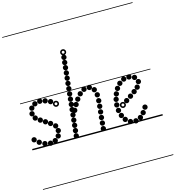

<svg xmlns="http://www.w3.org/2000/svg" viewBox="-235 -1521 1991 2176"><g transform="rotate(-15 760.0 -433.0)"><path d="M336.1 -450.5Q323.5 -450.5 314.8 -459.2Q306 -467.9 306 -480.4Q306 -493 314.7 -501.8Q323.4 -510.5 335.9 -510.5Q348.5 -510.5 357.2 -501.8Q366 -493.1 366 -480.6Q366 -468 357.3 -459.2Q348.6 -450.5 336.1 -450.5ZM279.1 -475Q266.5 -475 257.8 -483.7Q249 -492.4 249 -504.9Q249 -517.5 257.7 -526.2Q266.4 -535 278.9 -535Q291.5 -535 300.2 -526.3Q309 -517.6 309 -505.1Q309 -492.5 300.3 -483.8Q291.6 -475 279.1 -475ZM218.6 -486.5Q206 -486.5 197.2 -495.2Q188.5 -503.9 188.5 -516.4Q188.5 -529 197.2 -537.8Q205.9 -546.5 218.4 -546.5Q231 -546.5 239.8 -537.8Q248.5 -529.1 248.5 -516.6Q248.5 -504 239.8 -495.2Q231.1 -486.5 218.6 -486.5ZM157.6 -472.5Q145 -472.5 136.2 -481.2Q127.5 -489.9 127.5 -502.4Q127.5 -515 136.2 -523.8Q144.9 -532.5 157.4 -532.5Q170 -532.5 178.8 -523.8Q187.5 -515.1 187.5 -502.6Q187.5 -490 178.8 -481.2Q170.1 -472.5 157.6 -472.5ZM111.6 -434Q99 -434 90.2 -442.7Q81.5 -451.4 81.5 -463.9Q81.5 -476.5 90.2 -485.2Q98.9 -494 111.4 -494Q124 -494 132.8 -485.3Q141.5 -476.6 141.5 -464.1Q141.5 -451.5 132.8 -442.8Q124.1 -434 111.6 -434ZM97.6 -372Q85 -372 76.2 -380.7Q67.5 -389.4 67.5 -401.9Q67.5 -414.5 76.2 -423.2Q84.9 -432 97.4 -432Q110 -432 118.8 -423.3Q127.5 -414.6 127.5 -402.1Q127.5 -389.5 118.8 -380.8Q110.1 -372 97.6 -372ZM120.1 -316Q107.5 -316 98.8 -324.7Q90 -333.4 90 -345.9Q90 -358.5 98.7 -367.2Q107.4 -376 119.9 -376Q132.5 -376 141.2 -367.3Q150 -358.6 150 -346.1Q150 -333.5 141.3 -324.8Q132.6 -316 120.1 -316ZM169.6 -278.5Q157 -278.5 148.2 -287.2Q139.5 -295.9 139.5 -308.4Q139.5 -321 148.2 -329.8Q156.9 -338.5 169.4 -338.5Q182 -338.5 190.8 -329.8Q199.5 -321.1 199.5 -308.6Q199.5 -296 190.8 -287.2Q182.1 -278.5 169.6 -278.5ZM221.1 -245Q208.5 -245 199.8 -253.7Q191 -262.4 191 -274.9Q191 -287.5 199.7 -296.2Q208.4 -305 220.9 -305Q233.5 -305 242.2 -296.3Q251 -287.6 251 -275.1Q251 -262.5 242.3 -253.8Q233.6 -245 221.1 -245ZM272.1 -211.5Q259.5 -211.5 250.8 -220.2Q242 -228.9 242 -241.4Q242 -254 250.7 -262.8Q259.4 -271.5 271.9 -271.5Q284.5 -271.5 293.2 -262.8Q302 -254.1 302 -241.6Q302 -229 293.3 -220.2Q284.6 -211.5 272.1 -211.5ZM320.6 -170Q308 -170 299.2 -178.7Q290.5 -187.4 290.5 -199.9Q290.5 -212.5 299.2 -221.2Q307.9 -230 320.4 -230Q333 -230 341.8 -221.3Q350.5 -212.6 350.5 -200.1Q350.5 -187.5 341.8 -178.8Q333.1 -170 320.6 -170ZM335.6 -111Q323 -111 314.2 -119.7Q305.5 -128.4 305.5 -140.9Q305.5 -153.5 314.2 -162.2Q322.9 -171 335.4 -171Q348 -171 356.8 -162.3Q365.5 -153.6 365.5 -141.1Q365.5 -128.5 356.8 -119.8Q348.1 -111 335.6 -111ZM319.1 -52.5Q306.5 -52.5 297.8 -61.2Q289 -69.9 289 -82.4Q289 -95 297.7 -103.8Q306.4 -112.5 318.9 -112.5Q331.5 -112.5 340.2 -103.8Q349 -95.1 349 -82.6Q349 -70 340.3 -61.2Q331.6 -52.5 319.1 -52.5ZM273.1 -10Q260.5 -10 251.8 -18.7Q243 -27.4 243 -39.9Q243 -52.5 251.7 -61.2Q260.4 -70 272.9 -70Q285.5 -70 294.2 -61.3Q303 -52.6 303 -40.1Q303 -27.5 294.3 -18.8Q285.6 -10 273.1 -10ZM214.1 4.5Q201.5 4.5 192.8 -4.2Q184 -12.9 184 -25.4Q184 -38 192.7 -46.8Q201.4 -55.5 213.9 -55.5Q226.5 -55.5 235.2 -46.8Q244 -38.1 244 -25.6Q244 -13 235.3 -4.2Q226.6 4.5 214.1 4.5ZM151.1 -7.5Q138.5 -7.5 129.8 -16.2Q121 -24.9 121 -37.4Q121 -50 129.7 -58.8Q138.4 -67.5 150.9 -67.5Q163.5 -67.5 172.2 -58.8Q181 -50.1 181 -37.6Q181 -25 172.3 -16.2Q163.6 -7.5 151.1 -7.5ZM93.1 -39Q80.5 -39 71.8 -47.7Q63 -56.4 63 -68.9Q63 -81.5 71.7 -90.2Q80.4 -99 92.9 -99Q105.5 -99 114.2 -90.3Q123 -81.6 123 -69.1Q123 -56.5 114.3 -47.8Q105.6 -39 93.1 -39ZM44.1 -81Q31.5 -81 22.8 -89.7Q14 -98.4 14 -110.9Q14 -123.5 22.7 -132.2Q31.4 -141 43.9 -141Q56.5 -141 65.2 -132.3Q74 -123.6 74 -111.1Q74 -98.5 65.3 -89.8Q56.6 -81 44.1 -81ZM389.2 -406.5Q375 -406.5 364.8 -416.7Q354.5 -426.8 354.5 -441.2Q354.5 -455.5 364.7 -465.5Q374.8 -475.5 389.2 -475.5Q403.5 -475.5 413.5 -465.4Q423.5 -455.4 423.5 -441.2Q423.5 -427 413.4 -416.8Q403.4 -406.5 389.2 -406.5ZM389.2 -424.5Q396 -424.5 400.8 -429.4Q405.5 -434.3 405.5 -441Q405.5 -448 400.7 -452.8Q395.9 -457.5 389 -457.5Q382.5 -457.5 377.5 -452.8Q372.5 -448 372.5 -441Q372.5 -434.3 377.5 -429.4Q382.5 -424.5 389.2 -424.5ZM-5 455H483.5V463H-5ZM-5 -16H483.5V0H-5ZM-5 -549H483.5V-541H-5ZM-5 -1329H483.5V-1321H-5Z M575.1 -284.5Q562.5 -284.5 553.8 -293.2Q545 -301.9 545 -314.4Q545 -327 553.7 -335.8Q562.4 -344.5 574.9 -344.5Q587.5 -344.5 596.2 -335.8Q605 -327.1 605 -314.6Q605 -302 596.3 -293.2Q587.6 -284.5 575.1 -284.5ZM607.1 -344Q594.5 -344 585.8 -352.7Q577 -361.4 577 -373.9Q577 -386.5 585.7 -395.2Q594.4 -404 606.9 -404Q619.5 -404 628.2 -395.3Q637 -386.6 637 -374.1Q637 -361.5 628.3 -352.8Q619.6 -344 607.1 -344ZM641.1 -398Q628.5 -398 619.8 -406.7Q611 -415.4 611 -427.9Q611 -440.5 619.7 -449.2Q628.4 -458 640.9 -458Q653.5 -458 662.2 -449.3Q671 -440.6 671 -428.1Q671 -415.5 662.3 -406.8Q653.6 -398 641.1 -398ZM684.1 -449.5Q671.5 -449.5 662.8 -458.2Q654 -466.9 654 -479.4Q654 -492 662.7 -500.8Q671.4 -509.5 683.9 -509.5Q696.5 -509.5 705.2 -500.8Q714 -492.1 714 -479.6Q714 -467 705.3 -458.2Q696.6 -449.5 684.1 -449.5ZM738.1 -487.5Q725.5 -487.5 716.8 -496.2Q708 -504.9 708 -517.4Q708 -530 716.7 -538.8Q725.4 -547.5 737.9 -547.5Q750.5 -547.5 759.2 -538.8Q768 -530.1 768 -517.6Q768 -505 759.3 -496.2Q750.6 -487.5 738.1 -487.5ZM802.1 -492Q789.5 -492 780.8 -500.7Q772 -509.4 772 -521.9Q772 -534.5 780.7 -543.2Q789.4 -552 801.9 -552Q814.5 -552 823.2 -543.3Q832 -534.6 832 -522.1Q832 -509.5 823.3 -500.8Q814.6 -492 802.1 -492ZM849.6 -453Q837 -453 828.2 -461.7Q819.5 -470.4 819.5 -482.9Q819.5 -495.5 828.2 -504.2Q836.9 -513 849.4 -513Q862 -513 870.8 -504.3Q879.5 -495.6 879.5 -483.1Q879.5 -470.5 870.8 -461.8Q862.1 -453 849.6 -453ZM867.6 -388.5Q855 -388.5 846.2 -397.2Q837.5 -405.9 837.5 -418.4Q837.5 -431 846.2 -439.8Q854.9 -448.5 867.4 -448.5Q880 -448.5 888.8 -439.8Q897.5 -431.1 897.5 -418.6Q897.5 -406 888.8 -397.2Q880.1 -388.5 867.6 -388.5ZM866.1 -319.5Q853.5 -319.5 844.8 -328.2Q836 -336.9 836 -349.4Q836 -362 844.7 -370.8Q853.4 -379.5 865.9 -379.5Q878.5 -379.5 887.2 -370.8Q896 -362.1 896 -349.6Q896 -337 887.3 -328.2Q878.6 -319.5 866.1 -319.5ZM860.6 -255.5Q848 -255.5 839.2 -264.2Q830.5 -272.9 830.5 -285.4Q830.5 -298 839.2 -306.8Q847.9 -315.5 860.4 -315.5Q873 -315.5 881.8 -306.8Q890.5 -298.1 890.5 -285.6Q890.5 -273 881.8 -264.2Q873.1 -255.5 860.6 -255.5ZM853.6 -191.5Q841 -191.5 832.2 -200.2Q823.5 -208.9 823.5 -221.4Q823.5 -234 832.2 -242.8Q840.9 -251.5 853.4 -251.5Q866 -251.5 874.8 -242.8Q883.5 -234.1 883.5 -221.6Q883.5 -209 874.8 -200.2Q866.1 -191.5 853.6 -191.5ZM846.6 -127.5Q834 -127.5 825.2 -136.2Q816.5 -144.9 816.5 -157.4Q816.5 -170 825.2 -178.8Q833.9 -187.5 846.4 -187.5Q859 -187.5 867.8 -178.8Q876.5 -170.1 876.5 -157.6Q876.5 -145 867.8 -136.2Q859.1 -127.5 846.6 -127.5ZM840.6 -64Q828 -64 819.2 -72.7Q810.5 -81.4 810.5 -93.9Q810.5 -106.5 819.2 -115.2Q827.9 -124 840.4 -124Q853 -124 861.8 -115.3Q870.5 -106.6 870.5 -94.1Q870.5 -81.5 861.8 -72.8Q853.1 -64 840.6 -64ZM834.6 0Q822 0 813.2 -8.7Q804.5 -17.4 804.5 -29.9Q804.5 -42.5 813.2 -51.2Q821.9 -60 834.4 -60Q847 -60 855.8 -51.3Q864.5 -42.6 864.5 -30.1Q864.5 -17.5 855.8 -8.8Q847.1 0 834.6 0ZM612.1 -896.5Q599.5 -896.5 590.8 -905.2Q582 -913.9 582 -926.4Q582 -939 590.7 -947.8Q599.4 -956.5 611.9 -956.5Q624.5 -956.5 633.2 -947.8Q642 -939.1 642 -926.6Q642 -914 633.3 -905.2Q624.6 -896.5 612.1 -896.5ZM605.6 -837.5Q593 -837.5 584.2 -846.2Q575.5 -854.9 575.5 -867.4Q575.5 -880 584.2 -888.8Q592.9 -897.5 605.4 -897.5Q618 -897.5 626.8 -888.8Q635.5 -880.1 635.5 -867.6Q635.5 -855 626.8 -846.2Q618.1 -837.5 605.6 -837.5ZM599.1 -778.5Q586.5 -778.5 577.8 -787.2Q569 -795.9 569 -808.4Q569 -821 577.7 -829.8Q586.4 -838.5 598.9 -838.5Q611.5 -838.5 620.2 -829.8Q629 -821.1 629 -808.6Q629 -796 620.3 -787.2Q611.6 -778.5 599.1 -778.5ZM593.1 -718.5Q580.5 -718.5 571.8 -727.2Q563 -735.9 563 -748.4Q563 -761 571.7 -769.8Q580.4 -778.5 592.9 -778.5Q605.5 -778.5 614.2 -769.8Q623 -761.1 623 -748.6Q623 -736 614.3 -727.2Q605.6 -718.5 593.1 -718.5ZM586.6 -659Q574 -659 565.2 -667.7Q556.5 -676.4 556.5 -688.9Q556.5 -701.5 565.2 -710.2Q573.9 -719 586.4 -719Q599 -719 607.8 -710.3Q616.5 -701.6 616.5 -689.1Q616.5 -676.5 607.8 -667.8Q599.1 -659 586.6 -659ZM580.1 -599Q567.5 -599 558.8 -607.7Q550 -616.4 550 -628.9Q550 -641.5 558.7 -650.2Q567.4 -659 579.9 -659Q592.5 -659 601.2 -650.3Q610 -641.6 610 -629.1Q610 -616.5 601.3 -607.8Q592.6 -599 580.1 -599ZM574.1 -539Q561.5 -539 552.8 -547.7Q544 -556.4 544 -568.9Q544 -581.5 552.7 -590.2Q561.4 -599 573.9 -599Q586.5 -599 595.2 -590.3Q604 -581.6 604 -569.1Q604 -556.5 595.3 -547.8Q586.6 -539 574.1 -539ZM567.6 -479.5Q555 -479.5 546.2 -488.2Q537.5 -496.9 537.5 -509.4Q537.5 -522 546.2 -530.8Q554.9 -539.5 567.4 -539.5Q580 -539.5 588.8 -530.8Q597.5 -522.1 597.5 -509.6Q597.5 -497 588.8 -488.2Q580.1 -479.5 567.6 -479.5ZM561.1 -419.5Q548.5 -419.5 539.8 -428.2Q531 -436.9 531 -449.4Q531 -462 539.7 -470.8Q548.4 -479.5 560.9 -479.5Q573.5 -479.5 582.2 -470.8Q591 -462.1 591 -449.6Q591 -437 582.3 -428.2Q573.6 -419.5 561.1 -419.5ZM555.1 -359.5Q542.5 -359.5 533.8 -368.2Q525 -376.9 525 -389.4Q525 -402 533.7 -410.8Q542.4 -419.5 554.9 -419.5Q567.5 -419.5 576.2 -410.8Q585 -402.1 585 -389.6Q585 -377 576.3 -368.2Q567.6 -359.5 555.1 -359.5ZM548.6 -300Q536 -300 527.2 -308.7Q518.5 -317.4 518.5 -329.9Q518.5 -342.5 527.2 -351.2Q535.9 -360 548.4 -360Q561 -360 569.8 -351.3Q578.5 -342.6 578.5 -330.1Q578.5 -317.5 569.8 -308.8Q561.1 -300 548.6 -300ZM542.6 -240Q530 -240 521.2 -248.7Q512.5 -257.4 512.5 -269.9Q512.5 -282.5 521.2 -291.2Q529.9 -300 542.4 -300Q555 -300 563.8 -291.3Q572.5 -282.6 572.5 -270.1Q572.5 -257.5 563.8 -248.8Q555.1 -240 542.6 -240ZM536.1 -180Q523.5 -180 514.8 -188.7Q506 -197.4 506 -209.9Q506 -222.5 514.7 -231.2Q523.4 -240 535.9 -240Q548.5 -240 557.2 -231.3Q566 -222.6 566 -210.1Q566 -197.5 557.3 -188.8Q548.6 -180 536.1 -180ZM530.1 -120.5Q517.5 -120.5 508.8 -129.2Q500 -137.9 500 -150.4Q500 -163 508.7 -171.8Q517.4 -180.5 529.9 -180.5Q542.5 -180.5 551.2 -171.8Q560 -163.1 560 -150.6Q560 -138 551.3 -129.2Q542.6 -120.5 530.1 -120.5ZM523.6 -60.5Q511 -60.5 502.2 -69.2Q493.5 -77.9 493.5 -90.4Q493.5 -103 502.2 -111.8Q510.9 -120.5 523.4 -120.5Q536 -120.5 544.8 -111.8Q553.5 -103.1 553.5 -90.6Q553.5 -78 544.8 -69.2Q536.1 -60.5 523.6 -60.5ZM517.1 -0.5Q504.5 -0.5 495.8 -9.2Q487 -17.9 487 -30.4Q487 -43 495.7 -51.8Q504.4 -60.5 516.9 -60.5Q529.5 -60.5 538.2 -51.8Q547 -43.1 547 -30.6Q547 -18 538.3 -9.2Q529.6 -0.5 517.1 -0.5ZM618.7 -950Q604.5 -950 594.2 -960.2Q584 -970.3 584 -984.7Q584 -999 594.2 -1009Q604.3 -1019 618.7 -1019Q633 -1019 643 -1008.9Q653 -998.9 653 -984.7Q653 -970.5 642.9 -960.2Q632.9 -950 618.7 -950ZM618.8 -968Q625.5 -968 630.2 -972.9Q635 -977.8 635 -984.5Q635 -991.5 630.2 -996.2Q625.4 -1001 618.5 -1001Q612 -1001 607 -996.2Q602 -991.5 602 -984.5Q602 -977.8 607 -972.9Q612 -968 618.8 -968ZM437.5 455H1056.5V463H437.5ZM437.5 -16H1056.5V0H437.5ZM437.5 -549H1056.5V-541H437.5ZM437.5 -1329H1056.5V-1321H437.5Z M1172.1 -238.5Q1159.5 -238.5 1150.8 -247.2Q1142 -255.9 1142 -268.4Q1142 -281 1150.7 -289.8Q1159.4 -298.5 1171.9 -298.5Q1184.5 -298.5 1193.2 -289.8Q1202 -281.1 1202 -268.6Q1202 -256 1193.3 -247.2Q1184.6 -238.5 1172.1 -238.5ZM1227.1 -276Q1214.5 -276 1205.8 -284.7Q1197 -293.4 1197 -305.9Q1197 -318.5 1205.7 -327.2Q1214.4 -336 1226.9 -336Q1239.5 -336 1248.2 -327.3Q1257 -318.6 1257 -306.1Q1257 -293.5 1248.3 -284.8Q1239.6 -276 1227.1 -276ZM1280.1 -315Q1267.5 -315 1258.8 -323.7Q1250 -332.4 1250 -344.9Q1250 -357.5 1258.7 -366.2Q1267.4 -375 1279.9 -375Q1292.5 -375 1301.2 -366.3Q1310 -357.6 1310 -345.1Q1310 -332.5 1301.3 -323.8Q1292.6 -315 1280.1 -315ZM1326.6 -355Q1314 -355 1305.2 -363.7Q1296.5 -372.4 1296.5 -384.9Q1296.5 -397.5 1305.2 -406.2Q1313.9 -415 1326.4 -415Q1339 -415 1347.8 -406.3Q1356.5 -397.6 1356.5 -385.1Q1356.5 -372.5 1347.8 -363.8Q1339.1 -355 1326.6 -355ZM1356.1 -412.5Q1343.5 -412.5 1334.8 -421.2Q1326 -429.9 1326 -442.4Q1326 -455 1334.7 -463.8Q1343.4 -472.5 1355.9 -472.5Q1368.5 -472.5 1377.2 -463.8Q1386 -455.1 1386 -442.6Q1386 -430 1377.3 -421.2Q1368.6 -412.5 1356.1 -412.5ZM1326.1 -469.5Q1313.5 -469.5 1304.8 -478.2Q1296 -486.9 1296 -499.4Q1296 -512 1304.7 -520.8Q1313.4 -529.5 1325.9 -529.5Q1338.5 -529.5 1347.2 -520.8Q1356 -512.1 1356 -499.6Q1356 -487 1347.3 -478.2Q1338.6 -469.5 1326.1 -469.5ZM1266.1 -491Q1253.5 -491 1244.8 -499.7Q1236 -508.4 1236 -520.9Q1236 -533.5 1244.7 -542.2Q1253.4 -551 1265.9 -551Q1278.5 -551 1287.2 -542.3Q1296 -533.6 1296 -521.1Q1296 -508.5 1287.3 -499.8Q1278.6 -491 1266.1 -491ZM1203.1 -483Q1190.5 -483 1181.8 -491.7Q1173 -500.4 1173 -512.9Q1173 -525.5 1181.7 -534.2Q1190.4 -543 1202.9 -543Q1215.5 -543 1224.2 -534.3Q1233 -525.6 1233 -513.1Q1233 -500.5 1224.3 -491.8Q1215.6 -483 1203.1 -483ZM1148.1 -448Q1135.5 -448 1126.8 -456.7Q1118 -465.4 1118 -477.9Q1118 -490.5 1126.7 -499.2Q1135.4 -508 1147.9 -508Q1160.5 -508 1169.2 -499.3Q1178 -490.6 1178 -478.1Q1178 -465.5 1169.3 -456.8Q1160.6 -448 1148.1 -448ZM1107.6 -399Q1095 -399 1086.2 -407.7Q1077.5 -416.4 1077.5 -428.9Q1077.5 -441.5 1086.2 -450.2Q1094.9 -459 1107.4 -459Q1120 -459 1128.8 -450.3Q1137.5 -441.6 1137.5 -429.1Q1137.5 -416.5 1128.8 -407.8Q1120.1 -399 1107.6 -399ZM1079.1 -342.5Q1066.5 -342.5 1057.8 -351.2Q1049 -359.9 1049 -372.4Q1049 -385 1057.7 -393.8Q1066.4 -402.5 1078.9 -402.5Q1091.5 -402.5 1100.2 -393.8Q1109 -385.1 1109 -372.6Q1109 -360 1100.3 -351.2Q1091.6 -342.5 1079.1 -342.5ZM1060.6 -283.5Q1048 -283.5 1039.2 -292.2Q1030.5 -300.9 1030.5 -313.4Q1030.5 -326 1039.2 -334.8Q1047.9 -343.5 1060.4 -343.5Q1073 -343.5 1081.8 -334.8Q1090.5 -326.1 1090.5 -313.6Q1090.5 -301 1081.8 -292.2Q1073.1 -283.5 1060.6 -283.5ZM1051.1 -220.5Q1038.5 -220.5 1029.8 -229.2Q1021 -237.9 1021 -250.4Q1021 -263 1029.7 -271.8Q1038.4 -280.5 1050.9 -280.5Q1063.5 -280.5 1072.2 -271.8Q1081 -263.1 1081 -250.6Q1081 -238 1072.3 -229.2Q1063.6 -220.5 1051.1 -220.5ZM1053.6 -155Q1041 -155 1032.2 -163.7Q1023.5 -172.4 1023.5 -184.9Q1023.5 -197.5 1032.2 -206.2Q1040.9 -215 1053.4 -215Q1066 -215 1074.8 -206.3Q1083.5 -197.6 1083.5 -185.1Q1083.5 -172.5 1074.8 -163.8Q1066.1 -155 1053.6 -155ZM1070.6 -91.5Q1058 -91.5 1049.2 -100.2Q1040.5 -108.9 1040.5 -121.4Q1040.5 -134 1049.2 -142.8Q1057.9 -151.5 1070.4 -151.5Q1083 -151.5 1091.8 -142.8Q1100.5 -134.1 1100.5 -121.6Q1100.5 -109 1091.8 -100.2Q1083.1 -91.5 1070.6 -91.5ZM1101.6 -37Q1089 -37 1080.2 -45.7Q1071.5 -54.4 1071.5 -66.9Q1071.5 -79.5 1080.2 -88.2Q1088.9 -97 1101.4 -97Q1114 -97 1122.8 -88.3Q1131.5 -79.6 1131.5 -67.1Q1131.5 -54.5 1122.8 -45.8Q1114.1 -37 1101.6 -37ZM1152.1 2Q1139.5 2 1130.8 -6.7Q1122 -15.4 1122 -27.9Q1122 -40.5 1130.7 -49.2Q1139.4 -58 1151.9 -58Q1164.5 -58 1173.2 -49.3Q1182 -40.6 1182 -28.1Q1182 -15.5 1173.3 -6.8Q1164.6 2 1152.1 2ZM1214.6 10Q1202 10 1193.2 1.3Q1184.5 -7.4 1184.5 -19.9Q1184.5 -32.5 1193.2 -41.2Q1201.9 -50 1214.4 -50Q1227 -50 1235.8 -41.3Q1244.5 -32.6 1244.5 -20.1Q1244.5 -7.5 1235.8 1.2Q1227.1 10 1214.6 10ZM1273.1 -13.5Q1260.5 -13.5 1251.8 -22.2Q1243 -30.9 1243 -43.4Q1243 -56 1251.7 -64.8Q1260.4 -73.5 1272.9 -73.5Q1285.5 -73.5 1294.2 -64.8Q1303 -56.1 1303 -43.6Q1303 -31 1294.3 -22.2Q1285.6 -13.5 1273.1 -13.5ZM1317.6 -58.5Q1305 -58.5 1296.2 -67.2Q1287.5 -75.9 1287.5 -88.4Q1287.5 -101 1296.2 -109.8Q1304.9 -118.5 1317.4 -118.5Q1330 -118.5 1338.8 -109.8Q1347.5 -101.1 1347.5 -88.6Q1347.5 -76 1338.8 -67.2Q1330.1 -58.5 1317.6 -58.5ZM1353.6 -113.5Q1341 -113.5 1332.2 -122.2Q1323.5 -130.9 1323.5 -143.4Q1323.5 -156 1332.2 -164.8Q1340.9 -173.5 1353.4 -173.5Q1366 -173.5 1374.8 -164.8Q1383.5 -156.1 1383.5 -143.6Q1383.5 -131 1374.8 -122.2Q1366.1 -113.5 1353.6 -113.5ZM1118.2 -197.5Q1104 -197.5 1093.8 -207.7Q1083.5 -217.8 1083.5 -232.2Q1083.5 -246.5 1093.7 -256.5Q1103.8 -266.5 1118.2 -266.5Q1132.5 -266.5 1142.5 -256.4Q1152.5 -246.4 1152.5 -232.2Q1152.5 -218 1142.4 -207.8Q1132.4 -197.5 1118.2 -197.5ZM1118.2 -215.5Q1125 -215.5 1129.8 -220.4Q1134.5 -225.3 1134.5 -232Q1134.5 -239 1129.7 -243.8Q1124.9 -248.5 1118 -248.5Q1111.5 -248.5 1106.5 -243.8Q1101.5 -239 1101.5 -232Q1101.5 -225.3 1106.5 -220.4Q1111.5 -215.5 1118.2 -215.5ZM971.5 455H1524.5V463H971.5ZM971.5 -16H1524.5V0H971.5ZM971.5 -549H1524.5V-541H971.5ZM971.5 -1329H1524.5V-1321H971.5Z"/></g></svg>

Font: Edu SA Dotted Guide
Style: Regular
Weight: 400
Designer: Tina and Corey Anderson, Eben Sorkin, Mirko Velimirovic
Foundry: Google for Education
Version: Version 2.000